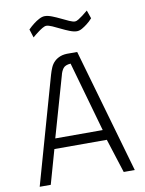

<svg xmlns="http://www.w3.org/2000/svg" viewBox="-99 -992 801 1060"><g transform="rotate(-10 302.0 -461.5)"><path d="M477 -867Q462 -850 446 -838Q432 -827 417 -818.5Q402 -810 388 -810Q371 -810 348 -819Q325 -828 302 -839.5Q279 -851 258.5 -860Q238 -869 226 -869Q217 -869 203.5 -861Q190 -853 177 -843Q162 -832 146 -818L131 -865Q147 -881 164 -894Q178 -905 195 -914Q212 -923 226 -923Q244 -923 267 -914Q290 -905 312.5 -894Q335 -883 355 -874Q375 -865 387 -865Q395 -865 407 -872.5Q419 -880 431 -889Q445 -900 461 -913ZM205 -598Q211 -619 219 -637.5Q227 -656 241 -669.5Q255 -683 275 -690.5Q295 -698 325 -697H369L569 0H507L446 -191H152L98 0H36ZM167 -248H433L322 -640Q291 -638 279.5 -622Q268 -606 263 -584Z"/></g></svg>

Font: Panefresco 250wt
Style: Regular
Weight: 300
Version: Version 1.000